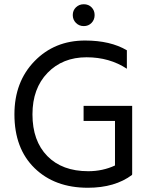

<svg xmlns="http://www.w3.org/2000/svg" viewBox="-20 -877 710 905"><path d="M411.5 -769Q397 -754 375 -754Q353 -754 338 -769Q323 -784 323 -806Q323 -828 338 -842.5Q353 -857 375 -857Q397 -857 411.5 -842.5Q426 -828 426 -806Q426 -784 411.5 -769ZM603 -378V-56H602L603 -53Q522 8 394 8Q238 8 143 -84.5Q48 -177 48 -338Q48 -491 142.5 -588.5Q237 -686 381 -686Q500 -686 578 -640V-553Q496 -607 388 -607Q275 -607 204 -533.5Q133 -460 133 -338Q133 -213 203 -141.5Q273 -70 396 -70Q464 -70 522 -97V-307H374V-378Z"/></svg>

Font: Hind Regular
Style: Regular
Weight: 400
Designer: Manushi Parikh, Satya Rajpurohit
Foundry: Indian Type Foundry
Version: Version 1.201;PS 1.0;hotconv 1.0.78;makeotf.lib2.5.61930; tt